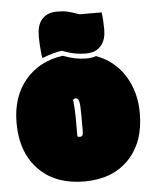

<svg xmlns="http://www.w3.org/2000/svg" viewBox="-54 -789 673 849"><g transform="rotate(-5 283.0 -364.5)"><path d="M272.5 -272V-186.5Q275.9 -183.1 283.7 -183.1Q291.5 -183.1 294.9 -188.5Q298.3 -193.8 298.3 -207V-276.9Q298.3 -323.7 294.4 -339.1Q290.5 -354.5 279.8 -354.5Q272.9 -354.5 268.1 -349.6Q272.5 -301.3 272.5 -272ZM9.8 -269Q9.8 -384.3 72 -458.5Q134.3 -532.7 239.7 -546.9Q293 -525.9 341.8 -525.9Q368.2 -525.9 385.7 -532.7Q465.3 -503.4 510.7 -432.6Q556.6 -359.9 556.6 -264.6Q556.6 -135.3 484.1 -60.1Q411.6 15.1 287.1 15.1Q162.6 15.1 89.8 -55.7Q9.8 -132.8 9.8 -269ZM147.9 -544.4Q141.1 -599.1 141.1 -642.6Q141.1 -688 160.6 -713.4Q183.6 -743.7 231.4 -743.7Q260.3 -743.7 275.4 -739.7Q290.5 -735.8 294.9 -734.6Q299.3 -733.4 303 -732.2Q306.6 -731 314.9 -728Q323.2 -725.1 329.6 -723.1H427.2Q432.1 -689 432.1 -646.5Q432.1 -604 412.6 -578.6Q389.2 -547.9 343 -547.9Q296.9 -547.9 256.3 -562.5Q243.7 -567.4 237.3 -569.3Q202.6 -565.4 147.9 -544.4Z"/></g></svg>

Font: Modak
Style: Regular
Weight: 400
Version: Version 1.036;PS Version 1.000;hotconv 1.0.79;makeotf.lib2.5